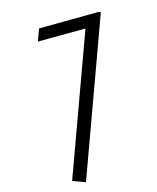

<svg xmlns="http://www.w3.org/2000/svg" viewBox="-52 -758 658 803"><g transform="rotate(5 277.5 -357.0)"><path d="M338.9 -713.9V0H280.8V-640.1L87.4 -568.4V-623.5L329.1 -713.9Z"/></g></svg>

Font: Vazirmatn RD ExtraLight
Style: Regular
Weight: 200
Designer: Saber Rastikerdar
Foundry: Saber Rastikerdar
Version: Version 32.102